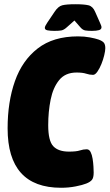

<svg xmlns="http://www.w3.org/2000/svg" viewBox="-20 -880 518 908"><path d="M269 8Q16 8 16 -273Q16 -398 50.5 -496Q85 -594 158.5 -651Q232 -708 349 -708Q379 -708 405.5 -703Q432 -698 446 -693Q465 -686 471.5 -677.5Q478 -669 478 -652Q478 -640 473 -619Q468 -598 459.5 -577Q451 -556 440.5 -541Q430 -526 420 -526Q404 -526 387.5 -531.5Q371 -537 342 -537Q289 -537 260 -501.5Q231 -466 219.5 -409Q208 -352 208 -288Q208 -214 232 -188.5Q256 -163 306 -163Q341 -163 357.5 -168.5Q374 -174 390 -174Q402 -174 408.5 -161Q415 -148 418 -129Q421 -110 422 -92Q423 -74 423 -64Q423 -39 414.5 -29Q406 -19 388 -12Q371 -5 338 1.5Q305 8 269 8ZM237 -734Q218 -734 205 -736.5Q192 -739 192 -748Q192 -756 203 -772L238 -824Q255 -850 274.5 -855Q294 -860 336 -860Q378 -860 398.5 -855Q419 -850 430 -824L453 -772Q456 -765 458 -760Q460 -755 460 -751Q460 -741 448 -737.5Q436 -734 415 -734Q396 -734 383.5 -736Q371 -738 360 -751L332 -783L296 -751Q282 -738 269.5 -736Q257 -734 237 -734Z"/></svg>

Font: Asap Condensed Condensed Black
Style: Italic
Weight: 900
Width: 3
Italic angle: -6°
Designer: Pablo Cosgaya
Foundry: Omnibus-Type
Version: Version 3.001; ttfautohint (v1.8.4.7-5d5b)